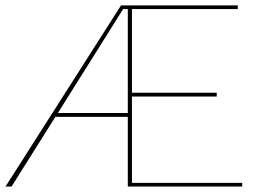

<svg xmlns="http://www.w3.org/2000/svg" viewBox="-28 -680 933 700"><path d="M838.9 -660.2V-647H453.1V-341.8H762.2V-328.1H453.1V-13.2H855V0H438V-253.9H173.8L14.2 0H-7.8L413.1 -660.2ZM183.1 -268.1H438V-647H420.9Z"/></svg>

Font: Human Sans Thin
Style: Regular
Weight: 100
Designer: Tim Radville
Foundry: Continuum
Version: Version 1.000;FEAKit 1.0